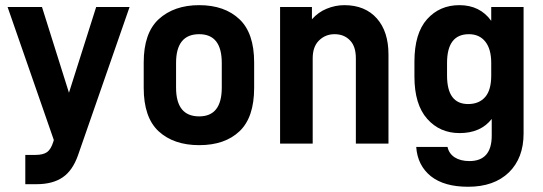

<svg xmlns="http://www.w3.org/2000/svg" viewBox="-20 -546 2064 730"><path d="M472.7 -519.5 276.4 44.9Q255.9 102.5 218.8 127.9Q180.7 154.3 119.1 154.3H76.2V43H115.2Q143.6 43 159.2 32.2Q173.8 21.5 182.6 -6.8L184.6 -13.7L8.8 -519.5H139.6L242.2 -193.4L345.7 -519.5Z M583 -46.9Q526.4 -99.6 526.4 -211.9V-308.6Q526.4 -419.9 583 -472.7Q641.6 -526.4 737.3 -526.4Q834 -526.4 890.6 -472.7Q946.3 -419.9 946.3 -308.6V-211.9Q946.3 -99.6 890.6 -46.9Q835 5.9 737.3 5.9Q640.6 5.9 583 -46.9ZM823.2 -212.9V-306.6Q823.2 -416 737.3 -416Q649.4 -416 649.4 -306.6V-212.9Q649.4 -103.5 737.3 -103.5Q823.2 -103.5 823.2 -212.9Z M1044.9 -519.5H1166V-472.7Q1190.4 -500 1221.7 -512.7Q1254.9 -526.4 1289.1 -526.4Q1368.2 -526.4 1413.1 -475.6Q1457 -425.8 1457 -338.9V0H1333V-324.2Q1333 -369.1 1311.5 -391.6Q1289.1 -416 1252 -416Q1216.8 -416 1192.4 -391.6Q1168.9 -368.2 1168.9 -324.2V0H1044.9Z M1618.2 124Q1567.4 83 1562.5 12.7H1681.6Q1686.5 37.1 1708 51.8Q1730.5 66.4 1764.6 66.4Q1849.6 66.4 1849.6 -30.3V-93.8Q1807.6 -40 1727.5 -40Q1652.3 -40 1604.5 -93.8Q1555.7 -148.4 1555.7 -254.9V-311.5Q1555.7 -418.9 1603.5 -472.7Q1651.4 -526.4 1726.6 -526.4Q1804.7 -526.4 1847.7 -466.8V-519.5H1970.7V-38.1Q1970.7 54.7 1915 109.4Q1858.4 164.1 1759.8 164.1Q1668.9 164.1 1618.2 124ZM1825.2 -177.7Q1847.7 -204.1 1847.7 -258.8V-306.6Q1847.7 -359.4 1825.2 -387.7Q1802.7 -416 1762.7 -416Q1679.7 -416 1679.7 -306.6V-258.8Q1679.7 -150.4 1759.8 -150.4Q1801.8 -150.4 1825.2 -177.7Z"/></svg>

Font: DINish
Style: Bold
Weight: 700
Designer: Bert Driehuis
Foundry: Playbeing
Version: Version 3.008; git-95204e4c-release